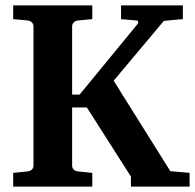

<svg xmlns="http://www.w3.org/2000/svg" viewBox="-20 -691 722 711"><path d="M464.8 0V-37.1L301.8 -293H247.1V-78.1Q247.1 -68.4 253.4 -62.7Q259.8 -57.1 269 -56.2L321.8 -50.8V0H28.8V-50.8L82 -56.2Q91.3 -57.1 97.7 -62.7Q104 -68.4 104 -78.1V-592.8Q104 -602.5 97.7 -608.4Q91.3 -614.3 82 -615.2L28.8 -620.1V-670.9H321.8V-620.1L269 -615.2Q259.8 -614.3 253.4 -608.4Q247.1 -602.5 247.1 -592.8V-340.8H274.9L490.2 -603Q492.7 -606 491.5 -610.6Q490.2 -615.2 484.9 -615.2L428.2 -620.1V-670.9H657.2V-620.1Q646.5 -619.1 634.3 -618.2Q624 -617.2 611.6 -616Q599.1 -614.7 586.9 -613.8L400.9 -392.1L610.8 -57.1L682.1 -50.8V0Z"/></svg>

Font: Charis SIL
Style: Bold
Weight: 700
Foundry: SIL International
Version: Version 4.112